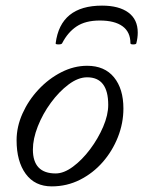

<svg xmlns="http://www.w3.org/2000/svg" viewBox="-20 -650 510 683"><path d="M164 13Q104 13 71.5 -31.5Q39 -76 39 -151Q39 -199 60 -246Q81 -293 117 -331.5Q153 -370 198 -393Q243 -416 290 -416Q352 -416 385.5 -375Q419 -334 419 -264Q419 -212 399.5 -162.5Q380 -113 345.5 -73.5Q311 -34 264.5 -10.5Q218 13 164 13ZM178 -33Q207 -33 239.5 -57Q272 -81 300.5 -119Q329 -157 347 -199Q365 -241 365 -277Q365 -375 290 -375Q258 -375 224 -349.5Q190 -324 161 -284.5Q132 -245 114.5 -200.5Q97 -156 97 -118Q97 -33 178 -33ZM178 -496Q195 -630 343 -630Q403 -630 436.5 -605.5Q470 -581 470 -534Q470 -516 465 -496Q464 -492 454 -492Q444 -492 444 -496Q444 -536 416 -556.5Q388 -577 335 -577Q284 -577 252.5 -556Q221 -535 201 -496Q199 -492 188 -492Q177 -492 178 -496Z"/></svg>

Font: Junicode SmExp
Style: Italic
Weight: 400
Width: 6
Italic angle: -11°
Designer: Peter S. Baker
Version: Version 2.205; ttfautohint (v1.8.4)